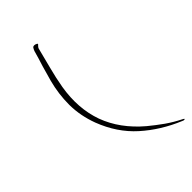

<svg xmlns="http://www.w3.org/2000/svg" viewBox="-199 -656 771 771"><g transform="rotate(-45 186.0 -271.0)"><path d="M360.4 45.9Q273.4 9.8 208 -48.8Q142.6 -107.4 108.4 -197.3Q85.9 -257.8 85 -318.4Q85 -320.3 85 -322.3Q85 -381.8 100.6 -441.4Q109.4 -474.6 119.1 -506.8Q129.9 -540 138.7 -572.3Q141.6 -580.1 145.5 -585.9Q148.4 -589.8 154.3 -589.8Q157.2 -589.8 160.2 -588.9Q163.1 -587.9 167 -585.9Q171.9 -583 164.1 -577.1Q162.1 -575.2 160.2 -572.3Q159.2 -570.3 158.2 -568.4Q147.5 -524.4 135.7 -480.5Q124 -436.5 116.2 -391.6Q98.6 -286.1 129.9 -198.2Q162.1 -110.4 244.1 -41Q272.5 -17.6 302.7 3.9Q332 24.4 365.2 41Q367.2 42 369.1 43Q370.1 44.9 372.1 44.9Q372.1 45.9 372.1 46.9Q371.1 47.9 371.1 47.9Q368.2 47.9 365.2 47.9Q362.3 46.9 360.4 45.9Z"/></g></svg>

Font: Yuremane_body
Style: Regular
Weight: 400
Version: Version 1.0